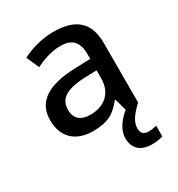

<svg xmlns="http://www.w3.org/2000/svg" viewBox="-183 -668 939 1013"><g transform="rotate(-30 287.0 -161.5)"><path d="M422 115C422 76 446 43 491 0H494V-365C494 -491 427 -549 292 -549C220 -549 152 -528 101 -502L135 -425C181 -447 232 -466 287 -466C352 -466 390 -437 390 -358V-328L298 -325C127 -320 45 -263 45 -153C45 -41 117 10 214 10C304 10 347 -16 394 -75H398L418 -2C378 30 341 77 341 127C341 188 377 226 449 226C477 226 496 222 515 216V151C504 154 487 158 465 158C438 158 422 144 422 115ZM317 -257 389 -259V-212C389 -118 327 -72 244 -72C191 -72 154 -96 154 -152C154 -215 194 -252 317 -257Z"/></g></svg>

Font: Noto Sans Bassa Vah Medium
Style: Regular
Weight: 500
Designer: Monotype Design Team
Foundry: Monotype Imaging Inc.
Version: Version 2.002